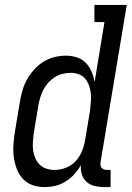

<svg xmlns="http://www.w3.org/2000/svg" viewBox="-20 -755 540 783"><path d="M161 8Q161 8 161 8Q161 8 161 8Q161 8 161 8Q161 8 161 8Q135 8 111.5 -0.5Q88 -9 72 -27Q56 -45 47.5 -68.5Q39 -92 36 -116.5Q33 -141 35 -167.5Q37 -194 41 -219L61 -339Q65 -363 71.5 -386Q78 -409 90 -430.5Q102 -452 119 -471Q136 -490 157 -503Q178 -516 201.5 -522Q225 -528 249 -528Q272 -528 293.5 -521Q315 -514 330 -498.5Q345 -483 353.5 -463Q362 -443 366 -421L406 -665H365V-735H497L390 -93Q389 -87 390 -81Q391 -75 394.5 -70.5Q398 -66 404 -64Q410 -62 416 -62H431V8H404Q385 8 366 3.5Q347 -1 333.5 -13Q320 -25 314 -43.5Q308 -62 310 -82Q299 -62 283 -44.5Q267 -27 247 -14.5Q227 -2 205 3Q183 8 161 8ZM204 -62Q226 -62 249 -71Q272 -80 288.5 -98Q305 -116 314 -138Q323 -160 327 -183L347 -303Q349 -321 350.5 -338.5Q352 -356 350.5 -372.5Q349 -389 343.5 -405Q338 -421 328 -433.5Q318 -446 302 -452Q286 -458 268 -458Q252 -458 235.5 -454Q219 -450 204.5 -441Q190 -432 178 -419Q166 -406 158 -391Q150 -376 145 -360Q140 -344 137 -328L117 -208Q115 -191 114 -173.5Q113 -156 115.5 -140Q118 -124 124.5 -109Q131 -94 142.5 -83Q154 -72 170 -67Q186 -62 203 -62Z"/></svg>

Font: Iosevka Gothic
Style: Italic
Weight: 400
Italic angle: -9°
Monospace: yes
Designer: Belleve Invis
Foundry: Belleve Invis
Version: Version 15.5.1; ttfautohint (v1.8.4)